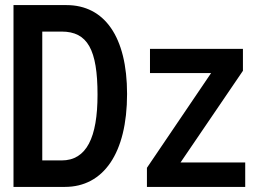

<svg xmlns="http://www.w3.org/2000/svg" viewBox="-20 -734 1040 754"><path d="M33 0H235C386 0 479 -132 479 -365C479 -590 390 -714 241 -714H33ZM222 -104H146V-610H222C324 -610 363 -539 363 -362C363 -194 320 -104 222 -104ZM557 0H943V-96H689L934 -456V-542H569V-447H809L557 -75Z"/></svg>

Font: Noto Sans Mono ExtraCondensed SemiBold
Style: Regular
Weight: 600
Width: 2
Designer: Monotype Design Team
Foundry: Monotype Imaging Inc.
Version: Version 2.014